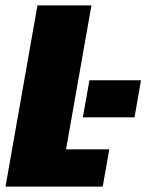

<svg xmlns="http://www.w3.org/2000/svg" viewBox="-48 -695 559 715"><path d="M-27.5 0H334.5L359 -139H198L292.5 -675H91.5ZM285 -396 260.5 -258H453L477 -396Z"/></svg>

Font: Anybody Condensed Black
Style: Italic
Weight: 900
Width: 3
Italic angle: -10°
Version: Version 1.113;gftools[0.9.25]